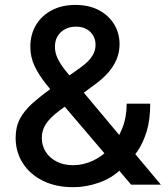

<svg xmlns="http://www.w3.org/2000/svg" viewBox="-20 -755 686 785"><path d="M279.8 10.3Q207.5 10.3 154.5 -16.4Q101.6 -43 72.8 -88.6Q43.9 -134.3 43.9 -191.4Q43.9 -235.8 61.5 -269.3Q79.1 -302.7 112.3 -332.3Q145.5 -361.8 190.9 -395L310.1 -479.5Q325.2 -490.2 339.1 -503.9Q353 -517.6 361.8 -534.4Q370.6 -551.3 370.6 -572.3Q370.6 -603.5 348.9 -624.8Q327.1 -646 290 -646Q265.1 -646 245.6 -635.5Q226.1 -625 215.3 -606.7Q204.6 -588.4 204.6 -563.5Q204.6 -538.6 216.1 -515.1Q227.5 -491.7 249 -464.8Q270.5 -438 299.8 -403.3L637.7 0H516.1L236.8 -328.1Q197.8 -374.5 168 -411.9Q138.2 -449.2 121.1 -485.6Q104 -522 104 -564Q104 -613.8 127 -652.3Q149.9 -690.9 191.4 -712.9Q232.9 -734.9 288.6 -734.9Q343.8 -734.9 384.3 -713.4Q424.8 -691.9 446.8 -655.5Q468.8 -619.1 468.8 -574.2Q468.8 -541.5 456.8 -512.7Q444.8 -483.9 423.3 -459.2Q401.9 -434.6 372.1 -412.6L225.6 -304.7Q186 -275.4 168.5 -249.3Q150.9 -223.1 150.9 -191.4Q150.9 -159.2 167.2 -133.8Q183.6 -108.4 212.4 -94Q241.2 -79.6 278.3 -79.6Q320.3 -79.6 359.6 -97.9Q398.9 -116.2 429.9 -149.7Q460.9 -183.1 479.5 -229.2Q498 -275.4 498 -331.1H594.2Q594.2 -265.1 579.6 -217.5Q564.9 -169.9 542.5 -137.5Q520 -105 497.6 -85.4L473.6 -62.5Q437 -26.4 384.5 -8.1Q332 10.3 279.8 10.3Z"/></svg>

Font: Inter 18pt Medium
Style: Regular
Weight: 500
Designer: Rasmus Andersson
Foundry: rsms
Version: Version 4.001;git-66647c0bb